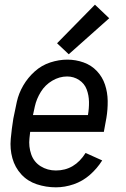

<svg xmlns="http://www.w3.org/2000/svg" viewBox="-20 -793 540 821"><path d="M219 8Q177 8 137.5 -5Q98 -18 71 -47.5Q44 -77 33 -116.5Q22 -156 26 -199.5Q30 -243 37 -286Q44 -322 52 -358Q60 -394 79.5 -427.5Q99 -461 128.5 -487.5Q158 -514 195 -526Q232 -538 268 -538Q304 -538 337.5 -526Q371 -514 394.5 -489Q418 -464 429 -431Q440 -398 440.5 -361.5Q441 -325 435 -289L424 -229H109Q108 -216 106 -202Q102 -166 113.5 -133Q125 -100 154 -82Q183 -64 219 -64Q299 -64 346 -139L417 -107Q395 -72 364 -45Q333 -18 295 -5Q257 8 219 8ZM121 -301H356Q361 -329 360.5 -357.5Q360 -386 350.5 -411Q341 -436 318 -451Q295 -466 267 -466Q234 -466 203.5 -448Q173 -430 154.5 -400Q136 -370 129 -338Q125 -320 121 -301ZM274 -561 224 -608 386 -773 447 -715Z"/></svg>

Font: Iosevka SS08
Style: Italic
Weight: 400
Italic angle: -10°
Monospace: yes
Designer: Belleve Invis
Foundry: Belleve Invis
Version: 2.1.0; ttfautohint (v1.8.2)